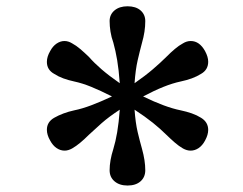

<svg xmlns="http://www.w3.org/2000/svg" viewBox="-20 -673 763 602"><path d="M623 -232.4Q614.7 -216.8 602.8 -208.7Q590.8 -200.7 577.6 -200.7Q565.9 -200.7 553.7 -207.5Q541 -214.8 528.3 -225.8Q515.6 -236.8 501.5 -250.5Q482.9 -269 459.2 -288.1Q435.5 -307.1 401.9 -329.1Q404.8 -288.1 411.6 -259Q418.5 -230 425.3 -206.1Q435.5 -169.4 435.5 -139.2Q435.5 -117.7 420.7 -104.5Q405.8 -91.3 379.9 -91.3Q354.5 -91.3 339.1 -104.5Q323.7 -117.7 323.7 -139.2Q323.7 -169.4 335.4 -206.1Q342.3 -228.5 347.4 -258.3Q352.5 -288.1 355.5 -329.1Q321.8 -307.1 298.8 -286.9Q275.9 -266.6 258.8 -250.5Q244.6 -236.3 231.7 -225.6Q218.8 -214.8 206.1 -207.5Q193.8 -200.7 182.6 -200.7Q169.4 -200.7 157.5 -208.7Q145.5 -216.8 137.2 -232.4Q127 -250 127 -266.1Q127 -290.5 149.9 -303.7Q162.6 -311 178.7 -317.1Q194.8 -323.2 212.9 -327.1Q237.3 -332 265.9 -342.8Q294.4 -353.5 331.1 -370.6Q294.4 -389.2 266.4 -400.6Q238.3 -412.1 212.9 -417.5Q194.8 -421.4 178.7 -427.2Q162.6 -433.1 149.9 -441.4Q127 -454.1 127 -479Q127 -495.1 137.2 -512.7Q145.5 -528.3 157.5 -536.4Q169.4 -544.4 182.1 -544.4Q194.3 -544.4 206.1 -537.1Q218.8 -530.3 231.7 -519.3Q244.6 -508.3 258.8 -494.6Q274.9 -476.1 298.3 -455.8Q321.8 -435.5 355.5 -412.1Q352.5 -454.1 347.4 -484.4Q342.3 -514.6 335.4 -539.1Q329.1 -556.6 326.4 -574Q323.7 -591.3 323.7 -606.9Q323.7 -627.4 339.1 -640.4Q354.5 -653.3 379.9 -653.3Q405.8 -653.3 420.7 -640.4Q435.5 -627.4 435.5 -606.9Q435.5 -574.2 425.3 -539.1Q418.5 -513.7 411.6 -483.9Q404.8 -454.1 401.9 -412.1Q435.5 -435.5 459.2 -455.8Q482.9 -476.1 501.5 -494.6Q515.6 -508.8 528.3 -519.5Q541 -530.3 553.7 -537.1Q565.4 -544.4 578.1 -544.4Q605.5 -544.4 623 -512.7Q632.8 -494.6 632.8 -479.5Q632.8 -454.1 610.4 -441.4Q597.2 -433.1 581.1 -427.2Q564.9 -421.4 546.4 -417.5Q521 -412.1 492.4 -400.6Q463.9 -389.2 428.7 -370.6Q463.9 -353.5 492.9 -342.8Q522 -332 546.4 -327.1Q564.9 -323.2 581.1 -317.6Q597.2 -312 610.4 -303.7Q632.8 -290 632.8 -265.6Q632.8 -250.5 623 -232.4Z"/></svg>

Font: Khmer Busra Bunong
Style: Regular
Weight: 400
Designer: D. Kanjahn
Version: Version 7.100; 2014